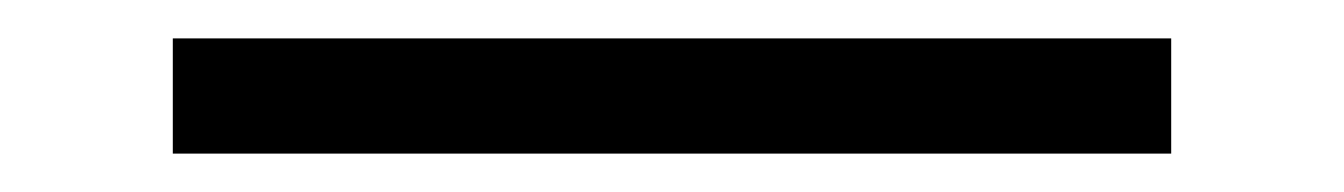

<svg xmlns="http://www.w3.org/2000/svg" viewBox="-20 -20 700 100"><path d="M590 60V0H70V60Z"/></svg>

Font: Space Cowgirl Black
Style: Regular
Weight: 900
Designer: Valery Marier
Foundry: Valery Marier
Version: Version 1.000;hotconv 1.0.109;makeotfexe 2.5.65596